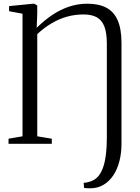

<svg xmlns="http://www.w3.org/2000/svg" viewBox="-20 -776 756 1036"><path d="M433.5 237.5 431.5 210Q438 211 454.8 207Q471.5 203 486 195Q503.5 185.5 516.5 167Q529.5 148.5 538.5 120.5Q547.5 92.5 552 54.2Q556.5 16 556.5 -33.5V-539Q556.5 -599 543 -633.5Q529.5 -668 501.8 -683Q474 -698 431 -698Q383.5 -698 340.5 -685.8Q297.5 -673.5 258 -650Q218.5 -626.5 181 -592V-40.5L259.5 -27.5V0H26V-27.5L101.5 -40.5V-702L29 -715.5V-743L159 -756H164.5L181 -746.5V-704L178 -626Q219 -666.5 262.8 -695.8Q306.5 -725 353.8 -740.5Q401 -756 451.5 -756Q513.5 -756 554.2 -734.2Q595 -712.5 615.2 -665.8Q635.5 -619 635.5 -544V0Q635.5 49.5 624.5 93Q613.5 136.5 591.8 169.5Q570 202.5 538.5 221.2Q507 240 466.5 240Q456.5 240 447 239.5Q437.5 239 433.5 237.5Z"/></svg>

Font: Merriweather 96pt Light
Style: Regular
Weight: 300
Version: Version 2.100